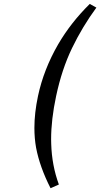

<svg xmlns="http://www.w3.org/2000/svg" viewBox="-20 -865 518 992"><path d="M443.8 -844.7 478 -825.7Q405.3 -726.6 352.3 -616.7Q299.3 -506.8 270 -368.7Q244.1 -247.1 244.1 -145.5Q244.1 -133.3 244.6 -121.6Q248 -9.8 284.2 88.4L241.2 107.4Q185.5 -2 166.5 -101.6Q157.7 -150.4 157.7 -204.1Q157.7 -281.2 176.3 -368.7Q205.6 -506.3 280.3 -635.7Q345.7 -748 443.8 -844.7Z"/></svg>

Font: Modern Antiqua
Style: Book Oblique
Weight: 400
Italic angle: -12°
Designer: Wojciech Kalinowski "wmk69" (wmk69@o2.pl)
Foundry: Wojciech Kalinowski "wmk69" (wmk69@o2.pl)
Version: Version 3.1.0; 2021-05-28